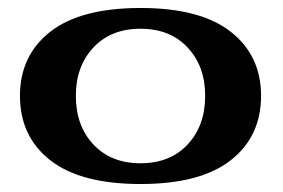

<svg xmlns="http://www.w3.org/2000/svg" viewBox="-20 -451 710 481"><path d="M30 -211Q30 -312 106 -371.5Q182 -431 332 -431Q482 -431 558 -371.5Q634 -312 634 -211Q634 -109 558 -49.5Q482 10 332 10Q182 10 106 -49.5Q30 -109 30 -211ZM494 -211Q494 -285 450 -332Q406 -379 332 -379Q258 -379 214 -332Q170 -285 170 -211Q170 -136 214 -89Q258 -42 332 -42Q406 -42 450 -89Q494 -136 494 -211Z"/></svg>

Font: Taviraj SemiBold
Style: Regular
Weight: 600
Designer: Katatrad Team
Foundry: CadsonDemak
Version: Version 1.001